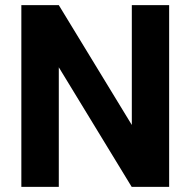

<svg xmlns="http://www.w3.org/2000/svg" viewBox="-20 -731 746 751"><path d="M641.6 0H495.1L210 -467.8V0H63.5V-710.9H210L495.6 -242.2V-710.9H641.6Z"/></svg>

Font: Shabnam FD
Style: Bold-FD
Weight: 700
Foundry: DejaVu fonts team - Redesigned by Saber Rastikerdar - Based on Vazir font
Version: Version 5.0.1